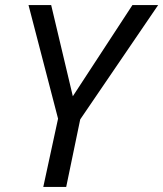

<svg xmlns="http://www.w3.org/2000/svg" viewBox="-20 -734 641 754"><path d="M150 0 208 -268 92 -714H181L266 -356L500 -714H601L295 -265L240 0Z"/></svg>

Font: Noto Sans IKEA
Style: Italic
Weight: 400
Italic angle: -12°
Designer: Monotype Design Team
Foundry: Monotype Imaging Inc.
Version: Version 2.001